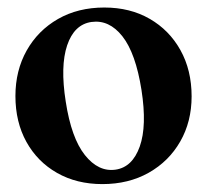

<svg xmlns="http://www.w3.org/2000/svg" viewBox="-20 -468 537 498"><path d="M250.5 -448.5Q317.5 -448.5 368.2 -419.2Q419 -390 448 -338Q477 -286 477 -218Q477 -152.5 447.5 -101Q418 -49.5 365.8 -20Q313.5 9.5 245.5 9.5Q179 9.5 128 -19.5Q77 -48.5 48.5 -100Q20 -151.5 20 -219Q20 -285 49.2 -337Q78.5 -389 130.5 -418.8Q182.5 -448.5 250.5 -448.5ZM280 -28Q323.5 -34.5 342.5 -88Q361.5 -141.5 347 -234.5Q332 -330 297.5 -373.8Q263 -417.5 217 -411Q172.5 -404.5 154.2 -350.5Q136 -296.5 150.5 -204.5Q165 -110 200.2 -65.8Q235.5 -21.5 280 -28Z"/></svg>

Font: Fraunces 144pt Soft SemiBold
Style: Regular
Weight: 600
Version: Version 1.000;[b76b70a41]